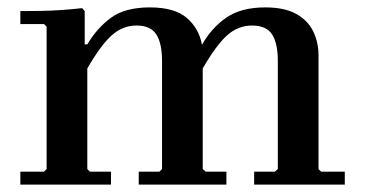

<svg xmlns="http://www.w3.org/2000/svg" viewBox="-20 -499 987 519"><path d="M848 -35H912V0H667V-35H723L731 -42V-334Q731 -382 715.5 -406Q700 -430 661 -430Q624 -430 594.5 -404Q565 -378 528 -314V-42L536 -35H592V0H355V-35H411L418 -42V-334Q418 -382 402.5 -406Q387 -430 349 -430Q312 -430 282.5 -404Q253 -378 216 -314V-42L223 -35H280V0H35V-35H99L106 -42V-427L99 -434H35V-469Q61 -469 90 -469.5Q119 -470 147.5 -472Q176 -474 202 -477L209 -469V-379H216Q242 -423 280 -451Q318 -479 385 -479Q452 -479 485 -450.5Q518 -422 526 -378Q552 -424 592 -451.5Q632 -479 697 -479Q749 -479 780.5 -461.5Q812 -444 826.5 -414.5Q841 -385 841 -349V-42Z"/></svg>

Font: Brygada 1918 SemiBold
Style: Regular
Weight: 600
Designer: Mateusz Machalski | Borys Kosmynka | Przemek Hoffer
Foundry: NIEPODLEGLA 2018
Version: Version 3.006